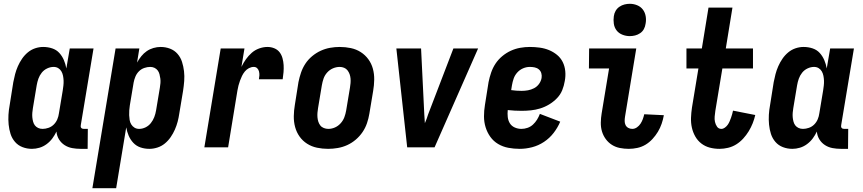

<svg xmlns="http://www.w3.org/2000/svg" viewBox="-20 -775 4540 1010"><path d="M148 8Q122 8 98.5 -1Q75 -10 59 -28.5Q43 -47 35.5 -70.5Q28 -94 25.5 -119.5Q23 -145 24.5 -171Q26 -197 31 -223L50 -343Q54 -364 59.5 -385Q65 -406 74 -426.5Q83 -447 96 -466Q109 -485 126.5 -499.5Q144 -514 165 -521Q186 -528 207 -528Q232 -528 254.5 -520.5Q277 -513 292 -496.5Q307 -480 316 -459Q325 -438 329 -415L347 -520H472L405 -117Q404 -113 404.5 -109Q405 -105 407.5 -102Q410 -99 414 -98Q418 -97 422 -97H442L441 8H404Q381 8 359.5 4Q338 0 320 -11.5Q302 -23 290.5 -41.5Q279 -60 277 -83Q268 -64 255.5 -47Q243 -30 225.5 -17Q208 -4 188 2Q168 8 148 8ZM204 -97Q219 -97 235 -102.5Q251 -108 263 -120Q275 -132 281.5 -147.5Q288 -163 290 -179L310 -299Q312 -312 313.5 -325Q315 -338 314.5 -351Q314 -364 311.5 -376.5Q309 -389 303 -399.5Q297 -410 286.5 -416.5Q276 -423 262 -423Q245 -423 228 -415Q211 -407 199.5 -392.5Q188 -378 182 -361Q176 -344 173 -326L153 -206Q151 -194 150 -182Q149 -170 150 -158.5Q151 -147 154 -135.5Q157 -124 163.5 -115.5Q170 -107 180.5 -102Q191 -97 204 -97Z M466 215 588 -520H713L701 -446Q711 -464 723.5 -479.5Q736 -495 752 -506Q768 -517 787 -522.5Q806 -528 825 -528Q851 -528 874.5 -519Q898 -510 914 -491.5Q930 -473 937.5 -449.5Q945 -426 948 -400.5Q951 -375 949 -349Q947 -323 943 -297L923 -177Q920 -156 914.5 -135Q909 -114 900 -93.5Q891 -73 878 -54Q865 -35 847.5 -20.5Q830 -6 808.5 1Q787 8 766 8Q741 8 719 0.5Q697 -7 681.5 -23.5Q666 -40 657 -61Q648 -82 644 -105L591 215ZM712 -97Q729 -97 745.5 -105Q762 -113 773.5 -127.5Q785 -142 791.5 -159Q798 -176 801 -194L821 -314Q823 -326 824 -338Q825 -350 823.5 -361.5Q822 -373 819 -384.5Q816 -396 809.5 -404.5Q803 -413 793 -418Q783 -423 770 -423Q755 -423 739 -417.5Q723 -412 711 -400Q699 -388 692.5 -372.5Q686 -357 683 -341L663 -221Q661 -208 660 -195Q659 -182 659.5 -169Q660 -156 662 -143.5Q664 -131 670.5 -120.5Q677 -110 687.5 -103.5Q698 -97 712 -97Z M1055 0 1141 -520H1266L1250 -423Q1260 -444 1273.5 -463Q1287 -482 1304 -497Q1321 -512 1343 -520Q1365 -528 1387 -528Q1406 -528 1423 -521Q1440 -514 1450.5 -500.5Q1461 -487 1466 -469Q1471 -451 1472 -432.5Q1473 -414 1471.5 -395.5Q1470 -377 1467 -358H1342Q1344 -368 1344.5 -378.5Q1345 -389 1342.5 -399Q1340 -409 1333 -416Q1326 -423 1315 -423Q1302 -423 1289.5 -416.5Q1277 -410 1268 -399Q1259 -388 1253 -375.5Q1247 -363 1242.5 -350.5Q1238 -338 1234.5 -325Q1231 -312 1229 -299L1180 0Z M1706 8Q1676 8 1647.5 2Q1619 -4 1595.5 -19Q1572 -34 1556 -56.5Q1540 -79 1532.5 -106.5Q1525 -134 1525.5 -164Q1526 -194 1531 -223L1550 -343Q1555 -368 1563.5 -393Q1572 -418 1586.5 -440Q1601 -462 1622 -479.5Q1643 -497 1667 -508Q1691 -519 1716.5 -523.5Q1742 -528 1767 -528Q1797 -528 1825.5 -522Q1854 -516 1877.5 -501Q1901 -486 1917.5 -463.5Q1934 -441 1941.5 -413.5Q1949 -386 1948.5 -356Q1948 -326 1943 -297L1923 -177Q1919 -152 1910.5 -127Q1902 -102 1887 -80Q1872 -58 1851.5 -40.5Q1831 -23 1807 -12Q1783 -1 1757 3.5Q1731 8 1706 8ZM1707 -97Q1725 -97 1742 -104.5Q1759 -112 1772 -126.5Q1785 -141 1791.5 -158.5Q1798 -176 1801 -194L1821 -314Q1823 -326 1824 -338Q1825 -350 1824 -362Q1823 -374 1819 -385Q1815 -396 1808 -405Q1801 -414 1790 -418.5Q1779 -423 1767 -423Q1749 -423 1731.5 -415.5Q1714 -408 1701 -393.5Q1688 -379 1682 -361.5Q1676 -344 1673 -326L1653 -206Q1651 -194 1650 -182Q1649 -170 1650 -158Q1651 -146 1654.5 -135Q1658 -124 1665 -115Q1672 -106 1683.5 -101.5Q1695 -97 1707 -97Z M2122 0 2065 -520H2195L2212 -173Q2213 -162 2213.5 -150.5Q2214 -139 2215 -127Q2220 -139 2224.5 -150.5Q2229 -162 2232 -173L2365 -520H2495L2266 0Z M2714 8Q2683 8 2654 2.5Q2625 -3 2600.5 -17.5Q2576 -32 2559.5 -55Q2543 -78 2534.5 -105.5Q2526 -133 2526 -163Q2526 -193 2531 -223L2550 -343Q2555 -368 2563.5 -393Q2572 -418 2586.5 -440Q2601 -462 2622 -479.5Q2643 -497 2667 -508Q2691 -519 2716.5 -523.5Q2742 -528 2767 -528Q2793 -528 2819 -524.5Q2845 -521 2868 -511.5Q2891 -502 2910 -486.5Q2929 -471 2940 -449Q2951 -427 2953.5 -401Q2956 -375 2951 -349Q2947 -324 2937.5 -300.5Q2928 -277 2909.5 -258Q2891 -239 2868.5 -225.5Q2846 -212 2821.5 -204.5Q2797 -197 2772.5 -194.5Q2748 -192 2724 -192Q2705 -192 2687.5 -193Q2670 -194 2651 -196Q2649 -178 2651 -159.5Q2653 -141 2662 -126.5Q2671 -112 2687.5 -104.5Q2704 -97 2723 -97Q2739 -97 2755 -102.5Q2771 -108 2783.5 -119.5Q2796 -131 2805 -145.5Q2814 -160 2820 -176L2927 -135Q2914 -104 2892.5 -76Q2871 -48 2841.5 -28.5Q2812 -9 2779 -0.5Q2746 8 2714 8ZM2724 -297Q2741 -297 2757.5 -300Q2774 -303 2789.5 -311Q2805 -319 2815.5 -333.5Q2826 -348 2829 -365Q2831 -378 2827.5 -390Q2824 -402 2814.5 -410Q2805 -418 2792.5 -420.5Q2780 -423 2767 -423Q2749 -423 2731.5 -415.5Q2714 -408 2701 -393.5Q2688 -379 2682 -361.5Q2676 -344 2673 -326L2669 -301Q2682 -299 2696 -298Q2710 -297 2724 -297Z M3288 8Q3264 8 3241 3.5Q3218 -1 3199 -13Q3180 -25 3166.5 -43.5Q3153 -62 3146.5 -84Q3140 -106 3140.5 -130.5Q3141 -155 3145 -179L3184 -415H3078L3079 -520H3327L3268 -162Q3266 -150 3266 -138.5Q3266 -127 3270.5 -117.5Q3275 -108 3284.5 -102.5Q3294 -97 3306 -97Q3319 -97 3330.5 -105Q3342 -113 3349.5 -124.5Q3357 -136 3361.5 -148.5Q3366 -161 3369 -174L3472 -169V-168Q3468 -146 3460.5 -124Q3453 -102 3441 -82Q3429 -62 3412.5 -44Q3396 -26 3376 -14Q3356 -2 3333 3Q3310 8 3288 8ZM3293 -585Q3273 -585 3254 -592.5Q3235 -600 3223.5 -615Q3212 -630 3209 -650Q3206 -670 3209 -690Q3211 -705 3218.5 -718Q3226 -731 3238.5 -739.5Q3251 -748 3265 -751.5Q3279 -755 3293 -755Q3313 -755 3331.5 -747.5Q3350 -740 3361.5 -725Q3373 -710 3376.5 -690Q3380 -670 3376 -650Q3374 -635 3367 -622Q3360 -609 3347.5 -600.5Q3335 -592 3321 -588.5Q3307 -585 3293 -585Z M3765 8Q3738 8 3713.5 1.5Q3689 -5 3669.5 -20Q3650 -35 3637.5 -57Q3625 -79 3619.5 -104Q3614 -129 3615 -155.5Q3616 -182 3620 -209L3654 -415H3591V-520H3672L3707 -735H3833L3798 -520H3941V-415H3780L3743 -192Q3741 -177 3739.5 -162.5Q3738 -148 3741 -134Q3744 -120 3752 -108.5Q3760 -97 3775 -97Q3784 -97 3793 -103.5Q3802 -110 3808 -118.5Q3814 -127 3818 -136.5Q3822 -146 3825.5 -155.5Q3829 -165 3831.5 -174.5Q3834 -184 3836 -193L3953 -170Q3948 -148 3939.5 -126.5Q3931 -105 3918.5 -84.5Q3906 -64 3889.5 -46Q3873 -28 3853 -15.5Q3833 -3 3810 2.5Q3787 8 3765 8Z M4148 8Q4122 8 4098.5 -1Q4075 -10 4059 -28.5Q4043 -47 4035.5 -70.5Q4028 -94 4025.5 -119.5Q4023 -145 4024.5 -171Q4026 -197 4031 -223L4050 -343Q4054 -364 4059.5 -385Q4065 -406 4074 -426.5Q4083 -447 4096 -466Q4109 -485 4126.5 -499.5Q4144 -514 4165 -521Q4186 -528 4207 -528Q4232 -528 4254.5 -520.5Q4277 -513 4292 -496.5Q4307 -480 4316 -459Q4325 -438 4329 -415L4347 -520H4472L4405 -117Q4404 -113 4404.5 -109Q4405 -105 4407.5 -102Q4410 -99 4414 -98Q4418 -97 4422 -97H4442L4441 8H4404Q4381 8 4359.5 4Q4338 0 4320 -11.5Q4302 -23 4290.5 -41.5Q4279 -60 4277 -83Q4268 -64 4255.5 -47Q4243 -30 4225.5 -17Q4208 -4 4188 2Q4168 8 4148 8ZM4204 -97Q4219 -97 4235 -102.5Q4251 -108 4263 -120Q4275 -132 4281.5 -147.5Q4288 -163 4290 -179L4310 -299Q4312 -312 4313.5 -325Q4315 -338 4314.5 -351Q4314 -364 4311.5 -376.5Q4309 -389 4303 -399.5Q4297 -410 4286.5 -416.5Q4276 -423 4262 -423Q4245 -423 4228 -415Q4211 -407 4199.5 -392.5Q4188 -378 4182 -361Q4176 -344 4173 -326L4153 -206Q4151 -194 4150 -182Q4149 -170 4150 -158.5Q4151 -147 4154 -135.5Q4157 -124 4163.5 -115.5Q4170 -107 4180.5 -102Q4191 -97 4204 -97Z"/></svg>

Font: Iosevka Extrabold
Style: Italic
Weight: 800
Italic angle: -9°
Monospace: yes
Designer: Belleve Invis
Foundry: Belleve Invis
Version: Version 32.5.0; ttfautohint (v1.8.4)